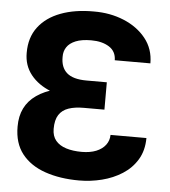

<svg xmlns="http://www.w3.org/2000/svg" viewBox="-52 -760 726 818"><g transform="rotate(5 311.0 -351.5)"><path d="M397.7 -336.9H287.5Q218.7 -336.9 163.9 -358.4Q109.2 -379.9 77.8 -419.3Q46.4 -458.8 46.7 -512.7Q46.4 -578.1 80.2 -622.8Q114 -667.5 174.9 -690.4Q235.8 -713.4 316.6 -712.9Q386.3 -713.4 445.2 -689.1Q504 -664.8 539.8 -620.1Q575.6 -575.3 575.6 -513.7H423.2Q422.8 -551.6 392.9 -570.6Q363 -589.6 316.6 -589.6Q275.7 -589.6 249.8 -579.1Q223.9 -568.5 212 -550.3Q200.1 -532.2 200.6 -509Q199.9 -464 226.3 -440.7Q252.7 -417.4 309.8 -417.2H397.7ZM287.5 -378.9H397.7V-300.2H309.8Q271.6 -300.4 244.4 -291Q217.3 -281.6 203.3 -259.8Q189.3 -238 189.3 -200Q189.3 -169.1 205.3 -149.8Q221.4 -130.5 250.2 -121.5Q279 -112.5 316.6 -112.5Q352.6 -112.5 378.6 -123Q404.5 -133.6 418.6 -152.3Q432.7 -171.1 433 -195.3H586.5Q586.2 -141.6 562.7 -102.8Q539.2 -64 500.1 -39.1Q461.1 -14.2 413.2 -2.2Q365.3 9.8 316.6 9.8Q234.1 9.8 170.5 -12.3Q106.9 -34.3 71 -79.8Q35.2 -125.4 35.4 -196.3Q34.9 -285.2 102.2 -332Q169.6 -378.9 287.5 -378.9Z"/></g></svg>

Font: Inter Display V
Style: Regular
Weight: 400
Designer: Rasmus Andersson
Foundry: rsms
Version: Version 3.015;git-src